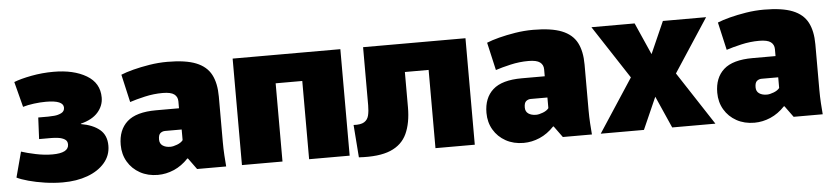

<svg xmlns="http://www.w3.org/2000/svg" viewBox="-38 -727 4070 934"><g transform="rotate(-5 1997.0 -259.5)"><path d="M238 8Q195 8 151 1.5Q107 -5 71 -15Q35 -25 15 -35L48 -159Q75 -150 117.5 -141Q160 -132 199 -132Q279 -132 279 -174Q279 -191 266 -199Q253 -207 235 -209.5Q217 -212 201 -212H141L146 -317H195Q205 -317 224 -318.5Q243 -320 259 -328Q275 -336 275 -354Q275 -390 190 -390Q162 -390 131 -386Q100 -382 77 -375L45 -499Q78 -512 131 -522Q184 -532 239 -532Q337 -532 399.5 -495Q462 -458 462 -387Q462 -347 434 -315Q406 -283 350 -269V-267Q408 -257 441 -229.5Q474 -202 474 -151Q474 -103 443 -67Q412 -31 359 -11.5Q306 8 238 8Z M702 12Q653 12 615 -9Q577 -30 555.5 -66.5Q534 -103 534 -149Q534 -222 578.5 -262Q623 -302 720 -302H832V-336Q832 -358 815.5 -370.5Q799 -383 759 -383Q715 -383 671.5 -373Q628 -363 598 -353L567 -489Q591 -499 627.5 -508.5Q664 -518 707.5 -525Q751 -532 795 -532Q884 -532 935 -511.5Q986 -491 1008 -449Q1030 -407 1030 -342V-119Q1030 -87 1032 -54.5Q1034 -22 1036 0H894L854 -55H851Q819 -21 780.5 -4.5Q742 12 702 12ZM774 -119Q788 -119 807.5 -126.5Q827 -134 836 -146V-198H755Q742 -198 732 -190Q722 -182 722 -159Q722 -139 736.5 -129Q751 -119 774 -119Z M1113 0V-520H1639V0H1441V-382H1311V0Z M1683 12 1671 -147Q1706 -145 1723 -155.5Q1740 -166 1745 -187Q1750 -208 1750 -236V-520H2250V0H2058V-382H1942V-210Q1942 -133 1918 -81Q1894 -29 1837.5 -5.5Q1781 18 1683 12Z M2488 12Q2439 12 2401 -9Q2363 -30 2341.5 -66.5Q2320 -103 2320 -149Q2320 -222 2364.5 -262Q2409 -302 2506 -302H2618V-336Q2618 -358 2601.5 -370.5Q2585 -383 2545 -383Q2501 -383 2457.5 -373Q2414 -363 2384 -353L2353 -489Q2377 -499 2413.5 -508.5Q2450 -518 2493.5 -525Q2537 -532 2581 -532Q2670 -532 2721 -511.5Q2772 -491 2794 -449Q2816 -407 2816 -342V-119Q2816 -87 2818 -54.5Q2820 -22 2822 0H2680L2640 -55H2637Q2605 -21 2566.5 -4.5Q2528 12 2488 12ZM2560 -119Q2574 -119 2593.5 -126.5Q2613 -134 2622 -146V-198H2541Q2528 -198 2518 -190Q2508 -182 2508 -159Q2508 -139 2522.5 -129Q2537 -119 2560 -119Z M3076 0H2865L3035 -260L2865 -520H3076L3145 -364L3214 -520H3425L3255 -260L3425 0H3214L3145 -156Z M3615 12Q3566 12 3528 -9Q3490 -30 3468.5 -66.5Q3447 -103 3447 -149Q3447 -222 3491.5 -262Q3536 -302 3633 -302H3745V-336Q3745 -358 3728.5 -370.5Q3712 -383 3672 -383Q3628 -383 3584.5 -373Q3541 -363 3511 -353L3480 -489Q3504 -499 3540.5 -508.5Q3577 -518 3620.5 -525Q3664 -532 3708 -532Q3797 -532 3848 -511.5Q3899 -491 3921 -449Q3943 -407 3943 -342V-119Q3943 -87 3945 -54.5Q3947 -22 3949 0H3807L3767 -55H3764Q3732 -21 3693.5 -4.5Q3655 12 3615 12ZM3687 -119Q3701 -119 3720.5 -126.5Q3740 -134 3749 -146V-198H3668Q3655 -198 3645 -190Q3635 -182 3635 -159Q3635 -139 3649.5 -129Q3664 -119 3687 -119Z"/></g></svg>

Font: Murecho Black
Style: Regular
Weight: 900
Designer: Neil Summerour
Foundry: Positype
Version: Version 1.010; ttfautohint (v1.8.3)